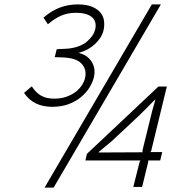

<svg xmlns="http://www.w3.org/2000/svg" viewBox="-20 -840 842 870"><path d="M405 -488Q399 -465 384.5 -442Q370 -419 346.5 -399.5Q323 -380 290.5 -368Q258 -356 217 -356Q131 -356 89 -419L124 -449Q141 -422 164.5 -407.5Q188 -393 226 -393Q256 -393 280.5 -401.5Q305 -410 322.5 -423.5Q340 -437 350.5 -453Q361 -469 365 -485Q374 -521 353.5 -547Q333 -573 285 -578Q276 -580 258 -580Q240 -580 228 -581L237 -617Q250 -618 267.5 -618.5Q285 -619 292 -620Q346 -627 375 -652.5Q404 -678 411 -705Q415 -721 412.5 -735Q410 -749 399.5 -759.5Q389 -770 370.5 -776Q352 -782 323 -782Q287 -782 257 -769Q227 -756 197 -730L177 -760Q214 -792 252 -806Q290 -820 333 -820Q372 -820 397 -809.5Q422 -799 435.5 -782.5Q449 -766 451.5 -744.5Q454 -723 449 -702Q441 -669 410.5 -640.5Q380 -612 338 -601L337 -600Q376 -591 395.5 -560Q415 -529 405 -488ZM709 -820 223 10H182L668 -820ZM651 -113 652 -108 624 7H584L613 -108L617 -113H367L374 -143L698 -448H736L665 -156L661 -151H715L706 -113ZM625 -156 670 -339 684 -388H682L612 -318L487 -201L427 -151V-149L627 -150Z"/></svg>

Font: TypoPRO Sinkin Sans
Style: 200 X Light Italic
Weight: 200
Italic angle: -112°
Designer: Keith Bates
Foundry: K-Type
Version: Sinkin Sans (version 1.0)  by Keith Bates   •   © 2014   www